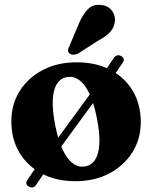

<svg xmlns="http://www.w3.org/2000/svg" viewBox="-20 -756 651 815"><path d="M103 36.5Q94.8 32.7 92.4 24.8Q90.1 17 95.3 9.4L182.8 -120.6L193.6 -126.1L385.3 -388.1L385.9 -397L464.3 -511.4Q469.5 -519 477.4 -521Q485.2 -523.1 493.5 -518.5Q502.1 -513.9 504.9 -506.8Q507.6 -499.8 502.4 -492.2L415.7 -365.4L408.1 -363.9L219.6 -106.3L217.8 -95.8L133 29Q121.3 45.5 103 36.5ZM306.1 -491.5Q387.3 -491.5 448.4 -459.5Q509.5 -427.6 543.5 -370.4Q577.6 -313.2 577.6 -237.6Q577.6 -166.8 542.2 -109.9Q506.8 -53.1 444.3 -20Q381.9 13.2 299.6 13.2Q218.4 13.2 157.4 -19.2Q96.3 -51.5 62.2 -108.7Q28.1 -166 28.1 -240.7Q28.1 -312.8 63.5 -369.4Q98.9 -426 161.4 -458.7Q223.8 -491.5 306.1 -491.5ZM342.2 -49.7Q368.8 -54.7 384.2 -78.7Q399.6 -102.8 401.9 -146.7Q404.1 -190.6 391.1 -255.1Q378.8 -318.1 359.7 -358.4Q340.5 -398.7 316 -416.4Q291.4 -434.1 263.5 -428.6Q236.9 -423.6 221.5 -399.6Q206.1 -375.5 204 -331.8Q202 -288.1 214.6 -223.2Q226.9 -160.6 246.2 -120.1Q265.6 -79.6 289.9 -62.1Q314.3 -44.6 342.2 -49.7ZM316.2 -659.1Q332.6 -697 354.5 -718.2Q376.3 -739.4 410.3 -734.7Q440.7 -731.3 455.8 -709.7Q471 -688.1 467.6 -664.4Q464.2 -638.1 447.1 -619.7Q430.1 -601.3 397.8 -584.1L309.4 -527.5Q300.2 -523.6 290.3 -523.8Q280.4 -524.1 274.3 -529.7Q267.3 -536.5 268.7 -544.5Q270.1 -552.5 274.9 -561Z"/></svg>

Font: Fraunces
Style: Regular
Weight: 900
Version: Version 1.000;[b76b70a41]